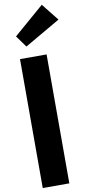

<svg xmlns="http://www.w3.org/2000/svg" viewBox="-174 -1836 878 1892"><g transform="rotate(-10 265.5 -890.0)"><path d="M90 -1517 174 -1401 531 -1608 394 -1780ZM90 -1290H356V0H90Z"/></g></svg>

Font: Hussar Dziwak
Style: Regular
Weight: 400
Version: Version 1.022